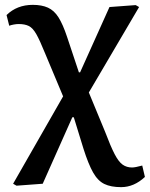

<svg xmlns="http://www.w3.org/2000/svg" viewBox="-20 -538 617 791"><path d="M479 233Q437 233 410 220Q383 207 363.5 172.5Q344 138 324 75L284 -55H278L156 219L48 227L34 219L240 -141L165 -320Q144 -372 129.5 -397.5Q115 -423 98.5 -431Q82 -439 57 -439Q48 -439 37 -437Q26 -435 18 -432L7 -476Q50 -518 115 -518Q152 -518 177.5 -506.5Q203 -495 221 -466.5Q239 -438 256 -387L305 -240H310L431 -509L539 -517L553 -509L346 -157L413 5Q436 66 452.5 97.5Q469 129 485.5 140.5Q502 152 524 152Q537 152 566 144L577 191Q532 233 479 233Z"/></svg>

Font: Literata 12pt Medium
Style: Regular
Weight: 500
Designer: Latin by Veronika Burian and Jose Scaglione. Greek by Irene Vlachou. Cyrillic by Vera Evstafieva.
Foundry: TypeTogether
Version: Version 3.002